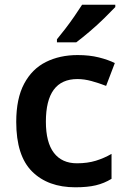

<svg xmlns="http://www.w3.org/2000/svg" viewBox="-20 -786 540 816"><path d="M300 10Q184 10 116.5 -57Q49 -124 49 -268Q49 -367 82.5 -430Q116 -493 175 -522.5Q234 -552 310 -552Q360 -552 400 -542Q440 -532 468 -518L431 -421Q400 -433 369 -441.5Q338 -450 309 -450Q175 -450 175 -269Q175 -181 209 -136.5Q243 -92 307 -92Q352 -92 387.5 -103Q423 -114 454 -132V-26Q423 -7 387.5 1.5Q352 10 300 10ZM470 -756Q453 -738 423.5 -709Q394 -680 361 -652Q328 -624 304 -606H222V-619Q237 -637 257 -663Q277 -689 296 -716.5Q315 -744 329 -766H470Z"/></svg>

Font: Noto Sans New Tai Lue Semibold
Style: Regular
Weight: 400
Designer: Monotype Design Team
Foundry: Monotype Imaging Inc.
Version: Version 2.004; ttfautohint (v1.8.4.7-5d5b)